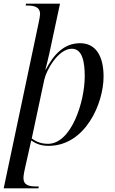

<svg xmlns="http://www.w3.org/2000/svg" viewBox="-43 -780 625 1040"><path d="M165 -650 -23 240H165L167 230H154C116 230 84 224 84 184C84 169 91 136 93 128L114 35C119 13 121 1 126 -19C154 0 181 10 220 10C420 10 518 -221 518 -365C518 -482 472 -546 391 -546C301 -546 246 -481 205 -403H203C210 -433 219 -464 225 -494L282 -760H98L96 -750H104C142 -750 174 -743 174 -703C174 -697 171 -677 165 -650ZM217 -1C170 -1 145 -19 129 -30L197 -349C209 -402 273 -516 346 -516C405 -516 416 -440 416 -366C416 -230 344 -1 217 -1Z"/></svg>

Font: Noto Serif Display
Style: Italic
Weight: 400
Italic angle: -12°
Designer: Monotype Design Team
Foundry: Monotype Imaging Inc.
Version: Version 2.009